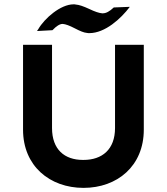

<svg xmlns="http://www.w3.org/2000/svg" viewBox="-20 -866 781 899"><path d="M225.6 -724.6C244.1 -744.1 259.8 -753.9 272.5 -753.9H274.4C287.1 -752.9 305.7 -746.1 330.1 -733.4C354.5 -720.7 373 -712.9 386.7 -711.9C390.6 -710.9 394.5 -710.9 398.4 -710.9C471.7 -710.9 545.9 -778.3 587.9 -834L512.7 -831.1C493.2 -812.5 476.6 -803.7 461.9 -803.7H458C444.3 -804.7 423.8 -811.5 397.5 -824.2C370.1 -836.9 349.6 -843.8 335 -844.7C332 -845.7 328.1 -845.7 324.2 -845.7C263.7 -845.7 188.5 -780.3 159.2 -729.5L153.3 -720.7ZM518.6 -656.2V-266.6C518.6 -166 458 -117.2 371.1 -117.2H368.2C282.2 -117.2 223.6 -166 223.6 -266.6V-656.2H87.9V-258.8C87.9 -88.9 212.9 13.7 371.1 13.7C529.3 13.7 653.3 -88.9 653.3 -258.8V-656.2Z"/></svg>

Font: Sen-gleads
Style: Bold
Weight: 700
Designer: Kosal Sen, Philatype
Foundry: Philatype
Version: Version 1.004; ttfautohint (v1.8.3)